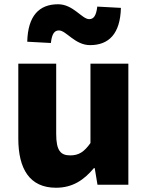

<svg xmlns="http://www.w3.org/2000/svg" viewBox="-20 -868 694 902"><path d="M243 14C321 14 374 -22 421 -78H425L438 0H583V-569H405V-196C375 -154 350 -138 310 -138C265 -138 244 -160 244 -239V-569H66V-217C66 -75 119 14 243 14ZM403 -656C492 -656 545 -710 548 -831L437 -837C432 -794 420 -778 399 -778C365 -778 324 -848 253 -848C164 -848 111 -794 108 -672L219 -666C224 -710 236 -725 257 -725C291 -725 332 -656 403 -656Z"/></svg>

Font: Noto Sans CJK KR Black
Style: Regular
Weight: 900
Designer: Ryoko NISHIZUKA (kana & ideographs); Paul D. Hunt (Latin, Greek & Cyrillic); Wenlong ZHANG (bopomofo); Sandoll Communica
Foundry: Adobe Systems Incorporated
Version: Version 1.004;PS 1.004;hotconv 1.0.82;makeotf.lib2.5.63406